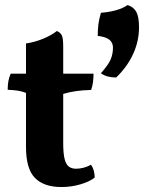

<svg xmlns="http://www.w3.org/2000/svg" viewBox="-20 -745 580 774"><path d="M227.8 9Q156.8 9 120.8 -27.8Q84.8 -64.6 84.8 -152.4V-370.6Q69.2 -376.8 52 -379.5Q34.8 -382.2 11 -383Q11 -402 13.6 -416.9Q16.2 -431.8 23 -448H84.8V-569.8Q119.8 -574.8 153.7 -588.8Q187.6 -602.8 209.2 -620Q224 -613.6 229.4 -602Q234.8 -590.4 234.8 -557.2V-448H357Q357 -428.4 354.7 -412.4Q352.4 -396.4 347.4 -382.4Q314.4 -381.6 286.5 -377.7Q258.6 -373.8 234.8 -366.4V-168Q234.8 -127.2 240.3 -104.8Q245.8 -82.4 257.3 -73.6Q268.8 -64.8 286.2 -64.8Q301.8 -64.8 317.6 -69Q333.4 -73.2 346.8 -81Q361 -61.8 361.8 -29.4Q341.8 -12.8 304.4 -1.9Q267 9 227.8 9ZM494.4 -724.6Q518.6 -717 529.5 -697.2Q540.4 -677.4 540.4 -635.2Q540.4 -579 516.6 -527.2Q492.8 -475.4 448.4 -432.6Q430 -432.6 414.4 -436.7Q398.8 -440.8 386.8 -449.8Q416.4 -483 425.9 -505.1Q435.4 -527.2 435.4 -552.8Q435.4 -573.8 420.3 -585.3Q405.2 -596.8 374 -600.4Q374 -624.8 376.6 -646.3Q379.2 -667.8 386.8 -693.4Q419.6 -696 447.2 -703.6Q474.8 -711.2 494.4 -724.6Z"/></svg>

Font: Vollkorn
Style: Regular
Weight: 400
Designer: Friedrich Althausen
Foundry: Friedrich Althausen
Version: Version 4.104